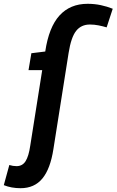

<svg xmlns="http://www.w3.org/2000/svg" viewBox="-118 -770 613 1010"><path d="M-10 220Q-58 220 -98 204L-69 98Q-50 104 -31 104Q0 104 16.5 78Q33 52 41 -3L104 -401H32L47 -490L120 -499Q139 -627 195 -688.5Q251 -750 343 -750Q379 -750 412 -743Q445 -736 475 -724L443 -626Q423 -632 400.5 -636.5Q378 -641 355 -641Q309 -641 282.5 -607.5Q256 -574 243 -492L163 14Q147 118 105 169Q63 220 -10 220Z"/></svg>

Font: Georama SemiBold
Style: Italic
Weight: 600
Italic angle: -9°
Designer: Jean-Baptiste Levee
Foundry: Production Type
Version: Version 1.000